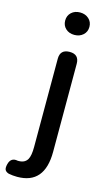

<svg xmlns="http://www.w3.org/2000/svg" viewBox="-193 -839 632 1125"><g transform="rotate(15 123.5 -276.0)"><path d="M37 237Q10 237 -15 232Q-34 226 -39 213Q-43 202 -38 181Q-27 136 16 145Q19 145 22 145Q59 145 75 118Q88 95 88 43V-253V-493Q88 -550 146 -550Q203 -550 203 -493V41Q203 237 37 237ZM145 -653Q113 -653 92.5 -672Q72 -691 72 -721Q72 -751 92.5 -770Q113 -789 145 -789Q177 -789 198 -770Q219 -751 219 -721Q219 -691 198 -672Q177 -653 145 -653Z"/></g></svg>

Font: GenSenRounded TW M
Style: Regular
Weight: 500
Version: Version 1.501;PS 1;hotconv 16.6.51;makeotf.lib2.5.65220